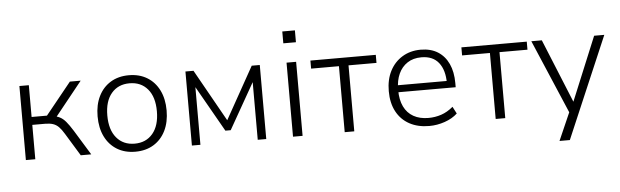

<svg xmlns="http://www.w3.org/2000/svg" viewBox="-52 -885 4061 1258"><g transform="rotate(-5 1978.5 -256.5)"><path d="M88 0V-487H150V-278H251L420 -487H491L304 -254L284 -273Q313 -269 334 -258.5Q355 -248 374 -225.5Q393 -203 418 -163L518 0H449L358 -149Q340 -179 323.5 -195.5Q307 -212 286 -219Q265 -226 234 -226H150V0Z M808 8Q739 8 688 -23Q637 -54 609 -110.5Q581 -167 581 -244Q581 -320 609 -376.5Q637 -433 688 -464Q739 -495 808 -495Q877 -495 928 -464Q979 -433 1007 -376.5Q1035 -320 1035 -244Q1035 -167 1007 -110.5Q979 -54 928 -23Q877 8 808 8ZM808 -45Q883 -45 927 -97.5Q971 -150 971 -244Q971 -338 927 -390Q883 -442 808 -442Q733 -442 689 -390Q645 -338 645 -244Q645 -150 689 -97.5Q733 -45 808 -45Z M1180 0V-487H1233L1425 -145L1616 -487H1669V0H1613V-409H1630L1442 -78H1407L1219 -409H1236V0Z M1835 -615V-693H1918V-615ZM1845 0V-487H1908V0Z M2185 0V-434H2002V-487H2432V-434H2248V0Z M2741 8Q2666 8 2611 -22Q2556 -52 2526 -108Q2496 -164 2496 -242Q2496 -318 2525 -374.5Q2554 -431 2606.5 -463Q2659 -495 2727 -495Q2794 -495 2840 -466Q2886 -437 2910.5 -384Q2935 -331 2935 -257V-230H2541V-276H2898L2880 -262Q2880 -348 2841.5 -396.5Q2803 -445 2728 -445Q2674 -445 2636 -420Q2598 -395 2578 -351Q2558 -307 2558 -249V-243Q2558 -180 2579.5 -135.5Q2601 -91 2642 -68Q2683 -45 2740 -45Q2784 -45 2824.5 -58.5Q2865 -72 2903 -104L2927 -58Q2894 -27 2843.5 -9.5Q2793 8 2741 8Z M3178 0V-434H2995V-487H3425V-434H3241V0Z M3582 180 3669 -18V15L3455 -487H3524L3705 -44H3685L3868 -487H3935L3650 180Z"/></g></svg>

Font: Nunito Sans 11pt Light
Style: Regular
Weight: 300
Version: Version 3.101;gftools[0.9.27]